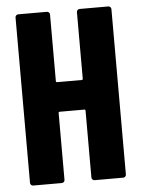

<svg xmlns="http://www.w3.org/2000/svg" viewBox="-51 -741 577 782"><g transform="rotate(-5 237.0 -350.0)"><path d="M292 -12V-285Q292 -290 287 -290H187Q182 -290 182 -285V-12Q182 -7 178.5 -3.5Q175 0 170 0H53Q48 0 44.5 -3.5Q41 -7 41 -12V-688Q41 -693 44.5 -696.5Q48 -700 53 -700H170Q175 -700 178.5 -696.5Q182 -693 182 -688V-416Q182 -411 187 -411H287Q292 -411 292 -416V-688Q292 -693 295.5 -696.5Q299 -700 304 -700H421Q426 -700 429.5 -696.5Q433 -693 433 -688V-12Q433 -7 429.5 -3.5Q426 0 421 0H304Q299 0 295.5 -3.5Q292 -7 292 -12Z"/></g></svg>

Font: Barlow Condensed
Style: Bold
Weight: 700
Width: 3
Designer: Jeremy Tribby
Foundry: Tribby Type
Version: Version 1.500